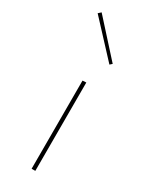

<svg xmlns="http://www.w3.org/2000/svg" viewBox="-181 -723 607 766"><g transform="rotate(30 122.5 -340.0)"><path d="M114 -406 131 -407V0H114ZM32 -669 44 -680 185 -524 175 -515Z"/></g></svg>

Font: Ysabeau Thin
Style: Regular
Weight: 200
Designer: Christian Thalmann (Catharsis Fonts)
Version: Version 0.003